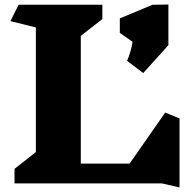

<svg xmlns="http://www.w3.org/2000/svg" viewBox="-20 -807 840 846"><path d="M693 1H44V-63L138 -137V-686L26 -714L62 -786H431V-723L336 -649V-86H551L708 -311L771 -285V19ZM722 -608 611 -485 540 -539Q558 -581 564 -623L508 -662V-726L652 -786L722 -787Z"/></svg>

Font: Inknut Antiqua ExtraBold
Style: Regular
Weight: 800
Designer: Claus Eggers Sørensen
Foundry: Claus Eggers Sørensen
Version: Version 1.003; ttfautohint (v1.8.2) -l 8 -r 50 -G 200 -x 14 